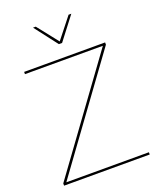

<svg xmlns="http://www.w3.org/2000/svg" viewBox="-167 -1025 909 1121"><g transform="rotate(-20 287.5 -464.5)"><path d="M416 -929 307 -787H287L178 -929H195L297 -800L399 -929ZM565 -14V0H33V-14L525 -690H41V-704H544V-690L52 -14Z"/></g></svg>

Font: Prodigy Sans Thin
Style: Regular
Weight: 100
Designer: Wei Huang
Foundry: Wei Huang
Version: Version 1.003; ttfautohint (v1.8.3)